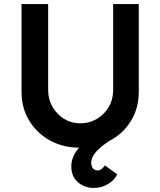

<svg xmlns="http://www.w3.org/2000/svg" viewBox="-20 -721 789 945"><path d="M442 204Q396 204 363.5 176Q331 148 331 98Q331 72 341 49Q351 26 369 6Q287 5 223.5 -31Q160 -67 123 -128.5Q86 -190 86 -269V-701H217V-278Q217 -232 238.5 -195Q260 -158 295.5 -136Q331 -114 374 -114Q420 -114 457 -136Q494 -158 515.5 -195Q537 -232 537 -278V-701H663V-269Q663 -188 624 -125Q585 -62 519 -28Q477 -1 453 26Q429 53 429 81Q429 97 437.5 107.5Q446 118 461 118Q480 118 496 93L557 137Q545 164 513 184Q481 204 442 204Z"/></svg>

Font: Lexend Deca Medium
Style: Regular
Weight: 500
Designer: Bonnie Shaver-Troup, Thomas Jockin
Foundry: Lexend
Version: Version 1.008; ttfautohint (v1.8.4.7-5d5b)